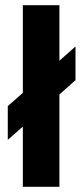

<svg xmlns="http://www.w3.org/2000/svg" viewBox="-20 -720 322 740"><path d="M10 -311 68 -362V-700H209V-486L271 -541V-411L209 -356V0H68V-232L10 -181Z"/></svg>

Font: Tilda Sans Extra Bold
Style: Regular
Weight: 800
Designer: ParaType Ltd
Foundry: ParaType Ltd
Version: Version 1.009